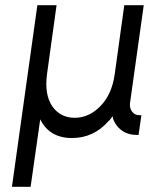

<svg xmlns="http://www.w3.org/2000/svg" viewBox="-20 -520 574 740"><path d="M257 12Q341 12 398 -53Q403 -57 406.5 -62Q410 -67 414 -72Q415 -62 419.5 -53Q424 -44 430 -36Q458 0 507 0H514L525 -76H517Q499 -76 489 -90Q479 -103 481 -122L534 -500H459L422 -233Q411 -156 367 -111Q323 -66 268 -66Q212 -66 181 -111Q151 -156 161 -233L198 -500H124L26 200H98L135 -60Q171 12 257 12Z"/></svg>

Font: Unageo
Style: Regular-Italic
Weight: 400
Designer: Richard Sepsi
Foundry: Richard Sepsi
Version: Version 2.000